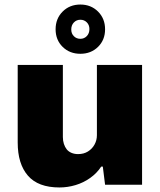

<svg xmlns="http://www.w3.org/2000/svg" viewBox="-20 -814 707 846"><path d="M242 12Q148 12 103 -40Q58 -92 58 -186V-528H257V-210Q257 -194 261.5 -180Q266 -166 274 -156Q282 -146 295 -140.5Q308 -135 324 -135Q349 -135 367.5 -146.5Q386 -158 396.5 -177Q407 -196 407 -218V-528H606V0H443L433 -80H426Q407 -51 377.5 -30Q348 -9 313 1.5Q278 12 242 12ZM334 -577Q287 -577 256 -607.5Q225 -638 225 -685Q225 -732 256 -763Q287 -794 334 -794Q381 -794 412 -763Q443 -732 443 -685Q443 -638 412 -607.5Q381 -577 334 -577ZM334 -643Q351 -643 362.5 -655Q374 -667 374 -686Q374 -704 362.5 -715.5Q351 -727 334 -727Q317 -727 305.5 -715Q294 -703 294 -684Q294 -666 305.5 -654.5Q317 -643 334 -643Z"/></svg>

Font: Archivo SemiBold Black
Style: Regular
Weight: 900
Version: Version 2.001